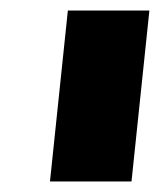

<svg xmlns="http://www.w3.org/2000/svg" viewBox="-20 -720 304 365"><path d="M75 -375 109 -700H264L230 -375Z"/></svg>

Font: MuseoModerno ExtraBold
Style: Italic
Weight: 800
Italic angle: -9°
Designer: Pablo Cosgaya, Héctor Gatti, Marcela Romero, and the Authors of The MuseoModerno Project.
Foundry: Omnibus-Type Team
Version: Version 1.003